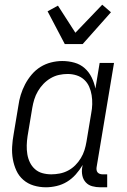

<svg xmlns="http://www.w3.org/2000/svg" viewBox="-20 -787 540 815"><path d="M175 8Q148 8 123 0.5Q98 -7 79 -23.5Q60 -40 49.5 -63Q39 -86 34.5 -111.5Q30 -137 31.5 -164Q33 -191 38 -218L58 -338Q61 -361 68 -384Q75 -407 86.5 -429Q98 -451 114.5 -470.5Q131 -490 152 -503Q173 -516 197 -522Q221 -528 244 -528Q271 -528 296 -521Q321 -514 339.5 -497.5Q358 -481 369 -458.5Q380 -436 385 -411L403 -520H464L390 -77Q389 -71 390 -65Q391 -59 394.5 -55Q398 -51 403.5 -49Q409 -47 415 -47H435V8H406Q388 8 371.5 3.5Q355 -1 344 -13Q333 -25 329.5 -42Q326 -59 329 -77L331 -87Q318 -65 301.5 -46.5Q285 -28 264.5 -15.5Q244 -3 220.5 2.5Q197 8 175 8ZM198 -47Q215 -47 233.5 -50.5Q252 -54 269 -63Q286 -72 299.5 -85.5Q313 -99 323 -115.5Q333 -132 338.5 -149.5Q344 -167 347 -185L367 -305Q371 -325 371.5 -344.5Q372 -364 369 -383Q366 -402 358.5 -419Q351 -436 337.5 -448.5Q324 -461 305.5 -467Q287 -473 267 -473Q249 -473 230.5 -469Q212 -465 195 -455Q178 -445 164.5 -431Q151 -417 141 -400Q131 -383 125.5 -365Q120 -347 117 -329L97 -209Q94 -189 93.5 -170Q93 -151 96 -132.5Q99 -114 107 -97.5Q115 -81 128.5 -69Q142 -57 160 -52Q178 -47 198 -47ZM255 -600 182 -739 226 -763 300 -648 414 -767 451 -735 331 -600Z"/></svg>

Font: Iosevka Term Curly Light
Style: Italic
Weight: 300
Italic angle: -9°
Designer: Belleve Invis
Foundry: Belleve Invis
Version: Version 32.3.0